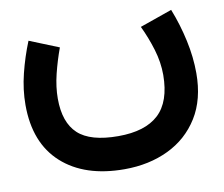

<svg xmlns="http://www.w3.org/2000/svg" viewBox="-66 -417 839 718"><g transform="rotate(-10 353.5 -58.5)"><path d="M503.9 -293.9 626.5 -336.9Q650.4 -276.4 664.3 -212.4Q678.2 -148.4 678.2 -87.9Q678.2 11.7 635.5 80.3Q592.8 148.9 519 184.3Q445.3 219.7 352.1 219.7Q201.2 219.7 114.7 141.6Q28.3 63.5 28.3 -81.1Q28.3 -139.2 43.2 -199.2Q58.1 -259.3 81.1 -315.9L192.4 -271Q175.3 -224.6 163.3 -176Q151.4 -127.4 151.4 -83.5Q151.4 7.3 198 50.5Q244.6 93.8 350.6 93.8Q452.6 93.8 503.7 46.4Q554.7 -1 555.2 -102.5Q555.2 -150.9 540.3 -200Q525.4 -249 503.9 -293.9Z"/></g></svg>

Font: Vazir UI
Style: Bold-UI
Weight: 700
Designer: Saber Rastikerdar
Foundry: Saber Rastikerdar
Version: Version 30.1.0